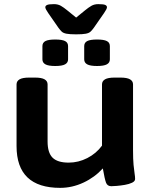

<svg xmlns="http://www.w3.org/2000/svg" viewBox="-20 -900 733 928"><path d="M271 8Q60 8 60 -194V-492Q60 -508 74.5 -516.5Q89 -525 121 -525H149Q181 -525 195.5 -516.5Q210 -508 210 -492V-216Q210 -162 234 -138Q258 -114 312 -114Q359 -114 402 -136Q445 -158 473 -196V-492Q473 -508 487.5 -516.5Q502 -525 534 -525H562Q594 -525 608.5 -516.5Q623 -508 623 -492V-174Q623 -130 625.5 -103.5Q628 -77 630.5 -61.5Q633 -46 633 -35Q633 -24 618.5 -17Q604 -10 583.5 -6.5Q563 -3 544.5 -1.5Q526 0 518 0Q499 0 492.5 -17Q486 -34 477 -86Q438 -43 383.5 -17.5Q329 8 271 8ZM449 -581Q416 -581 401.5 -589Q387 -597 387 -613V-677Q387 -694 401.5 -701.5Q416 -709 449 -709Q482 -709 496.5 -701.5Q511 -694 511 -677V-613Q511 -597 496.5 -589Q482 -581 449 -581ZM247 -581Q214 -581 199.5 -589Q185 -597 185 -613V-677Q185 -694 199.5 -701.5Q214 -709 247 -709Q280 -709 294.5 -701.5Q309 -694 309 -677V-613Q309 -597 294.5 -589Q280 -581 247 -581ZM455 -880Q481 -880 489 -876Q497 -872 497 -865Q497 -857 483 -837L433 -765Q425 -754 417.5 -747Q410 -740 394.5 -737Q379 -734 348 -734Q317 -734 301.5 -737Q286 -740 278.5 -747Q271 -754 263 -765L213 -837Q199 -857 199 -865Q199 -872 207.5 -876Q216 -880 241 -880Q260 -880 274 -872Q288 -864 305 -850L348 -815L391 -850Q408 -864 422 -872Q436 -880 455 -880Z"/></svg>

Font: Asap Expanded
Style: Bold
Weight: 700
Width: 7
Designer: Pablo Cosgaya
Foundry: Omnibus-Type
Version: Version 3.001; ttfautohint (v1.8.4.7-5d5b)